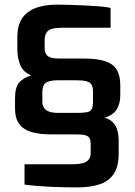

<svg xmlns="http://www.w3.org/2000/svg" viewBox="-20 -804 583 830"><path d="M315 6Q291 6 260 5.5Q229 5 197 3.5Q165 2 136 -0.5Q107 -3 86 -6V-94H291Q325 -94 342 -100Q359 -106 365.5 -117Q372 -128 372 -143V-181Q372 -197 367.5 -206Q363 -215 350 -219Q337 -223 311 -223H202Q151 -223 116.5 -233Q82 -243 63.5 -267.5Q45 -292 45 -335V-380Q45 -425 62 -446Q79 -467 115 -478Q80 -492 67.5 -523Q55 -554 55 -590V-647Q55 -691 73.5 -721.5Q92 -752 130.5 -768Q169 -784 228 -784Q250 -784 281.5 -783Q313 -782 346.5 -780.5Q380 -779 410 -776.5Q440 -774 458 -770V-684H246Q222 -684 205.5 -679.5Q189 -675 181 -663Q173 -651 173 -628V-596Q173 -572 186.5 -561.5Q200 -551 233 -551H339Q398 -551 433 -540Q468 -529 484 -503.5Q500 -478 500 -436V-392Q500 -356 484.5 -331Q469 -306 432 -295Q455 -289 468.5 -274.5Q482 -260 487.5 -239.5Q493 -219 493 -195V-139Q493 -84 471.5 -52Q450 -20 410 -7Q370 6 315 6ZM232 -316H311Q341 -316 356 -319Q371 -322 376.5 -332.5Q382 -343 382 -366V-408Q382 -427 376 -437.5Q370 -448 354.5 -452.5Q339 -457 311 -457H232Q193 -457 178 -446Q163 -435 163 -406V-365Q163 -350 169.5 -339Q176 -328 191 -322Q206 -316 232 -316Z"/></svg>

Font: Exo Thin SemiBold
Style: Regular
Weight: 600
Version: Version 2.000